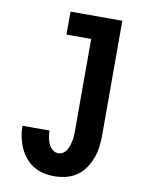

<svg xmlns="http://www.w3.org/2000/svg" viewBox="-84 -796 668 865"><g transform="rotate(10 250.0 -363.5)"><path d="M224 8Q199 8 174 2.5Q149 -3 127.5 -16.5Q106 -30 90 -50Q74 -70 64 -93Q54 -116 49 -141Q44 -166 44 -191H168Q168 -176 170.5 -161Q173 -146 179 -132Q185 -118 197 -107.5Q209 -97 224 -97Q236 -97 246 -103.5Q256 -110 262 -120Q268 -130 271.5 -141Q275 -152 277.5 -163.5Q280 -175 280.5 -187Q281 -199 281 -210V-630H168V-735H405V-210Q405 -184 401.5 -157Q398 -130 388.5 -105Q379 -80 363.5 -57.5Q348 -35 326 -20Q304 -5 277.5 1.5Q251 8 224 8Z"/></g></svg>

Font: Iosevka Slab Extrabold
Style: Regular
Weight: 800
Monospace: yes
Designer: Belleve Invis
Foundry: Belleve Invis
Version: Version 11.1.1; ttfautohint (v1.8.3)